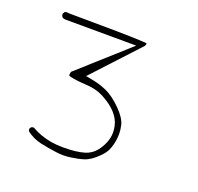

<svg xmlns="http://www.w3.org/2000/svg" viewBox="-91 -304 681 662"><g transform="rotate(20 250.0 27.0)"><path d="M230 259.3Q256.8 255.9 276.9 249.5Q300.8 242.2 326.2 216.3Q342.3 200.7 348.1 186.5Q356.4 168.5 359.4 143.6Q360.4 135.3 360.4 127Q360.4 110.8 356.4 94.2Q350.6 70.3 321.3 41Q291 11.2 265.1 -0.5Q238.3 -12.7 208.5 -18.1L185.1 -22.5L339.8 -189.5Q342.8 -195.3 342.8 -199.2Q341.8 -199.7 339.8 -200.2Q337.9 -200.7 327.1 -201.2Q270 -204.6 55.7 -205.6L48.3 -206.5Q43 -206.5 39.6 -204.1L35.6 -196.8Q35.6 -188.5 40 -184.8Q44.4 -181.2 51.8 -181.2L311.5 -180.2L131.3 -18.6Q129.4 -12.2 129.4 -8.8Q129.4 -5.4 129.9 -4.4Q131.8 -2.9 135.3 -2Q157.2 3.4 194.6 5.4Q231.9 7.3 258.5 21.2Q285.2 35.2 301.3 49.8L307.1 55.2Q319.8 67.9 327.6 82Q338.9 103 338.9 129.4Q338.9 147.9 331.3 166.7Q323.7 185.5 310.5 201.7Q295.9 219.2 273.4 226.6Q243.2 235.8 196.3 235.8Q171.4 235.8 150.4 232.4Q108.9 225.1 76.7 206.1Q76.2 206.1 75.7 206.1Q70.8 206.1 66.9 208.5L63 215.3Q63 221.2 65.9 224.6Q88.4 241.7 116.2 248.5Q147 255.4 177.7 259.3Q190.9 261.2 204.1 261.2Q217.3 261.2 230 259.3Z"/></g></svg>

Font: NaikaiFont
Style: ExtraLight
Weight: 200
Version: Version 1.89